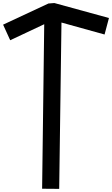

<svg xmlns="http://www.w3.org/2000/svg" viewBox="-20 -1213 724 1240"><path d="M683.6 -1096.7Q566.4 -1128.9 331.1 -1193.4Q318.4 -1192.4 293 -1190.4Q195.3 -1144.5 0 -1053.7Q15.6 -1019.5 45.9 -953.1Q119.1 -987.3 265.6 -1056.6Q261.7 -702.1 252 5.9Q289.1 5.9 362.3 6.8Q367.2 -351.6 377 -1067.4Q469.7 -1042 655.3 -990.2Q665 -1025.4 683.6 -1096.7Z"/></svg>

Font: Hector
Style: bold
Weight: 400
Designer: Cristian Lopez
Version: Version 1.0